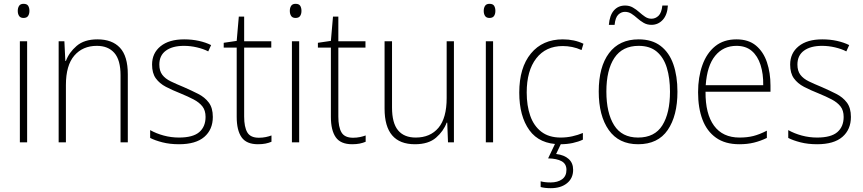

<svg xmlns="http://www.w3.org/2000/svg" viewBox="-20 -745 4516 1005"><path d="M103 -725Q121 -725 127.5 -714.5Q134 -704 134 -688Q134 -672 127 -661.5Q120 -651 103 -651Q87 -651 80 -661.5Q73 -672 73 -688Q73 -704 80 -714.5Q87 -725 103 -725ZM122 -529V0H84V-529Z M490 -539Q567 -539 608 -495Q649 -451 649 -356V0H611V-351Q611 -431 578.5 -468Q546 -505 487 -505Q413 -505 369 -454Q325 -403 325 -300V0H287V-529H317L322 -426H325Q341 -470 381 -504.5Q421 -539 490 -539Z M1094 -133Q1094 -67 1049.5 -28.5Q1005 10 917 10Q869 10 830 0Q791 -10 766 -23V-64Q798 -46 837 -35.5Q876 -25 917 -25Q990 -25 1023 -53.5Q1056 -82 1056 -133Q1056 -167 1039.5 -188Q1023 -209 993.5 -224.5Q964 -240 925 -256Q882 -273 848.5 -290.5Q815 -308 795.5 -335Q776 -362 776 -407Q776 -467 820.5 -503Q865 -539 944 -539Q985 -539 1021 -531Q1057 -523 1085 -509L1070 -476Q1045 -489 1011 -497Q977 -505 943 -505Q883 -505 848.5 -480Q814 -455 814 -407Q814 -374 829.5 -353.5Q845 -333 874 -319Q903 -305 942 -289Q983 -271 1017.5 -253.5Q1052 -236 1073 -208Q1094 -180 1094 -133Z M1335 -24Q1354 -24 1371 -27.5Q1388 -31 1401 -36V-3Q1387 3 1370 6.5Q1353 10 1330 10Q1270 10 1244.5 -26.5Q1219 -63 1219 -133V-496H1151V-521L1219 -531L1230 -658H1258V-529H1400V-496H1258V-135Q1258 -80 1274.5 -52Q1291 -24 1335 -24Z M1527 -725Q1545 -725 1551.5 -714.5Q1558 -704 1558 -688Q1558 -672 1551 -661.5Q1544 -651 1527 -651Q1511 -651 1504 -661.5Q1497 -672 1497 -688Q1497 -704 1504 -714.5Q1511 -725 1527 -725ZM1546 -529V0H1508V-529Z M1828 -24Q1847 -24 1864 -27.5Q1881 -31 1894 -36V-3Q1880 3 1863 6.5Q1846 10 1823 10Q1763 10 1737.5 -26.5Q1712 -63 1712 -133V-496H1644V-521L1712 -531L1723 -658H1751V-529H1893V-496H1751V-135Q1751 -80 1767.5 -52Q1784 -24 1828 -24Z M2356 -529V0H2325L2321 -103H2318Q2302 -59 2262.5 -24.5Q2223 10 2152 10Q1993 10 1993 -176V-529H2032V-182Q2032 -101 2063.5 -63Q2095 -25 2156 -25Q2232 -25 2275 -76Q2318 -127 2318 -232V-529Z M2542 -725Q2560 -725 2566.5 -714.5Q2573 -704 2573 -688Q2573 -672 2566 -661.5Q2559 -651 2542 -651Q2526 -651 2519 -661.5Q2512 -672 2512 -688Q2512 -704 2519 -714.5Q2526 -725 2542 -725ZM2561 -529V0H2523V-529Z M2913 10Q2804 10 2751 -63.5Q2698 -137 2698 -260Q2698 -391 2759 -465Q2820 -539 2926 -539Q2986 -539 3034 -516L3024 -483Q3000 -494 2975 -499Q2950 -504 2926 -504Q2837 -504 2787 -439.5Q2737 -375 2737 -261Q2737 -192 2755.5 -139Q2774 -86 2813.5 -55.5Q2853 -25 2915 -25Q2946 -25 2975.5 -31.5Q3005 -38 3031 -49V-14Q3008 -3 2978 3.5Q2948 10 2913 10ZM2980 144Q2980 188 2948 214Q2916 240 2863 240Q2832 240 2810 234V204Q2831 210 2862 210Q2899 210 2922 193.5Q2945 177 2945 144Q2945 113 2920 99Q2895 85 2849 84L2889 0H2920L2891 61Q2933 66 2956.5 87Q2980 108 2980 144Z M3526 -265Q3526 -139 3475 -64.5Q3424 10 3320 10Q3219 10 3166.5 -64.5Q3114 -139 3114 -266Q3114 -395 3168 -467Q3222 -539 3323 -539Q3393 -539 3438 -504.5Q3483 -470 3504.5 -408.5Q3526 -347 3526 -265ZM3154 -266Q3154 -154 3194.5 -89.5Q3235 -25 3320 -25Q3407 -25 3447 -89Q3487 -153 3487 -265Q3487 -336 3470.5 -390Q3454 -444 3418 -474.5Q3382 -505 3323 -505Q3238 -505 3196 -442Q3154 -379 3154 -266ZM3167 -615Q3171 -665 3193.5 -690.5Q3216 -716 3252 -716Q3275 -716 3293 -705.5Q3311 -695 3326 -681.5Q3341 -668 3356.5 -657.5Q3372 -647 3390 -647Q3411 -647 3427 -662.5Q3443 -678 3447 -716H3476Q3473 -667 3449 -641Q3425 -615 3390 -615Q3367 -615 3349 -625.5Q3331 -636 3316 -649.5Q3301 -663 3285.5 -673Q3270 -683 3251 -683Q3232 -683 3216.5 -668.5Q3201 -654 3197 -615Z M3835 -539Q3898 -539 3937 -506.5Q3976 -474 3994.5 -419Q4013 -364 4013 -297V-265H3673Q3672 -149 3717.5 -87Q3763 -25 3851 -25Q3891 -25 3923 -33Q3955 -41 3994 -61V-23Q3961 -7 3926.5 1.5Q3892 10 3850 10Q3776 10 3728 -24Q3680 -58 3657 -119Q3634 -180 3634 -262Q3634 -341 3656.5 -404Q3679 -467 3723.5 -503Q3768 -539 3835 -539ZM3835 -505Q3766 -505 3723.5 -453Q3681 -401 3674 -299H3975Q3976 -358 3961 -405Q3946 -452 3915 -478.5Q3884 -505 3835 -505Z M4434 -133Q4434 -67 4389.5 -28.5Q4345 10 4257 10Q4209 10 4170 0Q4131 -10 4106 -23V-64Q4138 -46 4177 -35.5Q4216 -25 4257 -25Q4330 -25 4363 -53.5Q4396 -82 4396 -133Q4396 -167 4379.5 -188Q4363 -209 4333.5 -224.5Q4304 -240 4265 -256Q4222 -273 4188.5 -290.5Q4155 -308 4135.5 -335Q4116 -362 4116 -407Q4116 -467 4160.5 -503Q4205 -539 4284 -539Q4325 -539 4361 -531Q4397 -523 4425 -509L4410 -476Q4385 -489 4351 -497Q4317 -505 4283 -505Q4223 -505 4188.5 -480Q4154 -455 4154 -407Q4154 -374 4169.5 -353.5Q4185 -333 4214 -319Q4243 -305 4282 -289Q4323 -271 4357.5 -253.5Q4392 -236 4413 -208Q4434 -180 4434 -133Z"/></svg>

Font: Noto Sans Sinhala SemiCondensed ExtraLight
Style: Regular
Weight: 200
Width: 4
Designer: Jelle Bosma - Monotype Design Team
Foundry: Monotype Imaging Inc.
Version: Version 2.006; ttfautohint (v1.8.4.7-5d5b)